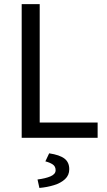

<svg xmlns="http://www.w3.org/2000/svg" viewBox="-20 -676 523 942"><path d="M86.4 0V-655.8H174.8V-74.7H459V0ZM173.3 246.1 164.1 204.6Q203.6 199.7 228.3 189Q252.9 178.2 252.9 159.2Q252.9 140.1 238.5 130.6Q224.1 121.1 202.6 115.7L221.2 76.2Q272.9 84 296.4 102.1Q319.8 120.1 319.8 154.3Q319.8 183.6 299.1 202.9Q278.3 222.2 244.9 232.4Q211.4 242.7 173.3 246.1Z"/></svg>

Font: Varta Light Medium
Style: Regular
Weight: 500
Version: Version 1.004